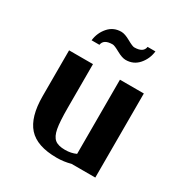

<svg xmlns="http://www.w3.org/2000/svg" viewBox="-153 -746 826 870"><g transform="rotate(30 260.5 -310.5)"><path d="M69.8 0ZM370.1 -631.3H411.1Q406.2 -590.3 380.1 -560.3Q354 -530.3 313 -530.3Q294.4 -530.3 265.9 -546.1Q237.3 -562 228 -562Q180.7 -562 176.3 -530.3H135.3Q140.1 -571.3 166.3 -601.3Q192.4 -631.3 233.4 -631.3Q252 -631.3 280.5 -615.2Q309.1 -599.1 318.4 -599.1Q365.7 -599.1 370.1 -631.3ZM335.9 -51.8V-439.9H460.9V0H336.9Q301.3 9.8 264.2 9.8Q160.6 9.8 115.2 -41Q69.8 -91.8 69.8 -200.2V-439.9H194.8V-211.9Q194.8 -139.2 201.4 -104Q208 -68.8 225.3 -54.4Q242.7 -40 278.8 -40Q310.5 -40 335.9 -51.8Z"/></g></svg>

Font: Pfennig
Style: Bold
Weight: 700
Version: Version 20120410 ; ttfautohint (v0.8)